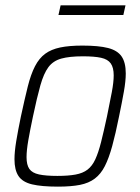

<svg xmlns="http://www.w3.org/2000/svg" viewBox="-20 -688 522 716"><path d="M196 8Q135 8 99.5 -0.5Q64 -9 49 -31.5Q34 -54 34 -94Q34 -122 40.5 -161.5Q47 -201 58 -254Q72 -319 83.5 -365Q95 -411 110.5 -441Q126 -471 148.5 -487.5Q171 -504 204.5 -511Q238 -518 287 -518Q348 -518 383 -509Q418 -500 433.5 -477.5Q449 -455 449 -414Q449 -386 442 -346.5Q435 -307 424 -254Q411 -189 398.5 -143.5Q386 -98 371 -68.5Q356 -39 333.5 -22Q311 -5 278 1.5Q245 8 196 8ZM194 -32Q234 -32 261.5 -37Q289 -42 306.5 -55.5Q324 -69 335.5 -94Q347 -119 357 -158.5Q367 -198 379 -254Q390 -307 397 -344.5Q404 -382 404 -407Q404 -436 393 -451.5Q382 -467 357 -472.5Q332 -478 289 -478Q239 -478 208.5 -469.5Q178 -461 160.5 -437.5Q143 -414 130.5 -369.5Q118 -325 103 -254Q92 -202 85.5 -164.5Q79 -127 79 -102Q79 -73 89.5 -58Q100 -43 125.5 -37.5Q151 -32 194 -32ZM198 -632 206 -668H448L440 -632Z"/></svg>

Font: Saira SemiCondensed ExtraLight
Style: Italic
Weight: 250
Width: 4
Italic angle: -12°
Designer: Hector Gatti with collaboration of the Omnibus-Type team
Foundry: Omnibus-Type
Version: Version 1.101